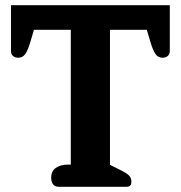

<svg xmlns="http://www.w3.org/2000/svg" viewBox="-20 -715 692 735"><path d="M176 -35Q176 -60 194 -72.5Q212 -85 242 -85H251V-601H110L96 -554Q87 -523 77 -508.5Q67 -494 50 -494Q38 -494 30 -500.5Q22 -507 22 -520V-695H630V-520Q630 -507 622 -500.5Q614 -494 602 -494Q585 -494 575 -508.5Q565 -523 556 -554L542 -601H401V-84L439 -65Q464 -53 473.5 -43.5Q483 -34 483 -20Q483 -10 479 -5Q475 0 464 0H205Q191 0 183.5 -9Q176 -18 176 -35Z"/></svg>

Font: Maitree
Style: Bold
Weight: 700
Designer: CadsonDemak Team
Foundry: CadsonDemak
Version: Version 1.002